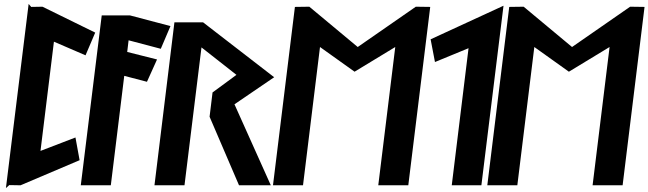

<svg xmlns="http://www.w3.org/2000/svg" viewBox="-20 -938 3283 972"><path d="M27 -1 84 0 383 -127 362 -242 185 -174 253 -727 413 -658 462 -773 195 -904 138 -903 125 -918 10 14Z M389 0H541L609 -554L724 -524L775 -637L624 -675L631 -734L794 -691L843 -806L638 -860H495Z M1167 -410 1368 -547 1008 -825H863L762 0H914L1000 -698L1177 -559L1056 -470L1041 -347L1190 0H1351Z M1895 0H2047L2158 -903L2085 -904L1791 -700L1546 -904L1473 -903L1362 0H1514L1600 -700L1775 -575L1981 -700Z M2529 -909 2160 -739 2182 -624 2352 -694 2267 0H2417Z M2980 0H3132L3243 -903L3170 -904L2876 -700L2631 -904L2558 -903L2447 0H2599L2685 -700L2860 -575L3066 -700Z"/></svg>

Font: Ny Stormning
Style: SvKr
Weight: 900
Designer: Robert Jablonski, Mew Too
Foundry: Cannot Into Space Fonts
Version: Version 0.90